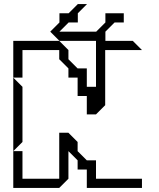

<svg xmlns="http://www.w3.org/2000/svg" viewBox="-20 -920 780 940"><path d="M45 -180V-540L90 -495V-225ZM45 0V-180H90V-45H270V-270H315L360 -225V-180L405 -135H450V-45H675V0H405V-90H360V-135L315 -180V-45L270 0ZM45 -540V-720H270L315 -675V-630L360 -585H405V-495H450V-720H630L675 -675H495V-405L450 -360H405V-450H360V-540H315V-585L270 -630V-675H90V-540ZM271 -720 226 -765 271 -810V-855H316L361 -900H406L361 -855V-810H316L271 -765H451L496 -810V-855H586V-810H541L496 -765V-720Z"/></svg>

Font: Rubik Iso
Style: Regular
Weight: 400
Designer: Hubert and Fischer, NaN
Foundry: Hubert and Fischer, NaN
Version: Version 2.200